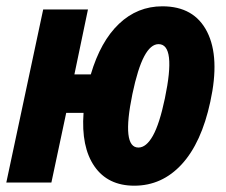

<svg xmlns="http://www.w3.org/2000/svg" viewBox="-30 -579 717 609"><path d="M-10 0 107 -549H249L206 -343H258Q289 -448 347.5 -503.5Q406 -559 485 -559Q586 -559 627 -478Q668 -397 637 -256Q609 -126 546.5 -58Q484 10 396 10Q312 10 269.5 -51.5Q227 -113 235 -221H180L133 0ZM409 -111Q434 -111 455 -148.5Q476 -186 493 -267Q529 -439 473 -439Q448 -439 427.5 -400.5Q407 -362 390 -281Q355 -111 409 -111Z"/></svg>

Font: Noto Sans ExtraCondensed ExtraBold
Style: Italic
Weight: 800
Width: 2
Italic angle: -12°
Designer: Monotype Design Team
Foundry: Monotype Imaging Inc.
Version: Version 2.013; ttfautohint (v1.8.4.7-5d5b)